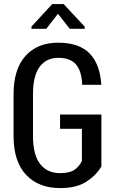

<svg xmlns="http://www.w3.org/2000/svg" viewBox="-20 -936 589 966"><path d="M490.2 -99.1Q465.8 -55.7 415.8 -22.7Q365.7 10.3 282.7 10.3Q174.3 10.3 111.3 -56.4Q48.3 -123 48.3 -251V-461.9Q48.3 -588.4 108.4 -654.8Q168.5 -721.2 272.5 -721.2Q377.9 -721.2 430.7 -667.2Q483.4 -613.3 489.7 -509.3H393.6Q391.1 -577.1 362.8 -611.1Q334.5 -645 273.9 -645Q212.4 -645 179.2 -599.4Q146 -553.7 146 -462.9V-251Q146 -157.7 181.6 -111.3Q217.3 -64.9 282.7 -64.9Q330.6 -64.9 354.7 -81.8Q378.9 -98.6 392.1 -126.5V-288.1H282.2V-359.9H490.2ZM406.2 -801.8V-791H331.1L271.5 -866.7L212.9 -791H138.2V-802.2L242.7 -915.5H300.3Z"/></svg>

Font: Franco
Style: Regular
Weight: 400
Designer: Google
Version: Version 1.200311; 2013